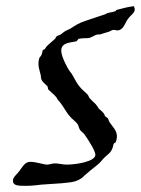

<svg xmlns="http://www.w3.org/2000/svg" viewBox="-20 -603 458 624"><path d="M415 -583C393 -580 374 -575 360 -571C357 -571 357 -568 356 -567C343 -562 330 -563 323 -557L257 -535C234 -527 226 -521 207 -509C201 -506 197 -505 192 -502C187 -499 183 -495 177 -491C173 -488 167 -488 163 -484C161 -482 161 -478 159 -477C136 -456 132 -455 126 -444C126 -442 120 -442 119 -440C117 -435 118 -431 115 -425C115 -423 109 -417 108 -415C106 -409 105 -403 105 -397C105 -378 113 -363 113 -353C113 -339 126 -331 134 -323C136 -321 135 -315 137 -312C145 -304 156 -296 163 -287C169 -276 170 -277 174 -272C187 -256 195 -238 207 -225C213 -217 225 -209 232 -200C236 -194 236 -187 240 -181C243 -176 250 -172 254 -167C270 -144 290 -112 290 -100C290 -78 228 -68 196 -68C185 -68 170 -72 159 -72C149 -72 141 -68 133 -68C123 -68 97 -77 79 -77C62 -77 56 -65 42 -46C36 -37 22 -28 22 -16C22 0 37 1 64 1C82 1 99 -1 115 -3C160 -6 207 -8 225 -14C241 -19 249 -27 254 -32C285 -60 299 -66 312 -83C321 -94 331 -100 338 -108C345 -117 347 -125 349 -134C350 -139 355 -138 356 -141C359 -148 360 -154 360 -160C360 -179 346 -191 338 -203C334 -208 333 -214 331 -218C327 -223 320 -224 320 -229C319 -236 304 -247 301 -250C293 -263 291 -265 283 -272C279 -276 269 -286 269 -287C268 -297 250 -307 240 -320C223 -340 219 -358 207 -371C203 -375 179 -418 179 -438C179 -466 210 -464 229 -469C230 -470 234 -476 236 -477C251 -480 265 -478 272 -480C288 -487 292 -491 299 -491H305C316 -495 322 -496 331 -499C337 -500 343 -506 350 -506C354 -506 358 -504 361 -504C381 -505 384 -524 396 -542C403 -552 418 -561 418 -572C418 -575 417 -579 415 -583Z"/></svg>

Font: Jim Nightshade
Style: Regular
Weight: 400
Designer: Astigmatic (AOETI)
Foundry: Astigmatic (AOETI)
Version: Version 1.000